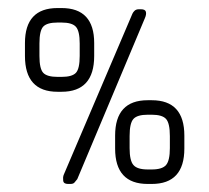

<svg xmlns="http://www.w3.org/2000/svg" viewBox="-20 -457 519 477"><path d="M133 -229H123Q42 -229 42 -318V-350Q42 -437 123 -437H133Q214 -437 214 -350V-318Q214 -229 133 -229ZM357 0H347Q266 0 266 -88V-120Q266 -208 347 -208H357Q438 -208 438 -120V-88Q438 0 357 0ZM172 -12Q168 -7 165 -3.5Q162 0 155 0H149Q138 0 137 -8Q136 -16 138 -22L309 -423Q310 -425 311 -426.5Q312 -428 314 -430Q318 -434 325 -434H330Q341 -434 342.5 -427.5Q344 -421 340 -412ZM178 -349Q178 -380 168.5 -390.5Q159 -401 133 -401H123Q97 -401 87.5 -391Q78 -381 78 -349V-318Q78 -286 87.5 -276Q97 -266 123 -266H133Q159 -266 168.5 -276Q178 -286 178 -318ZM402 -119Q402 -151 392.5 -161.5Q383 -172 357 -172H347Q321 -172 311.5 -161.5Q302 -151 302 -119V-89Q302 -58 311.5 -47Q321 -36 347 -36H357Q383 -36 392.5 -47Q402 -58 402 -89Z"/></svg>

Font: Chathura
Style: Regular
Weight: 400
Designer: Appaji Ambarisha Darbha
Foundry: Aditya Fonts
Version: Version 1.001 2016